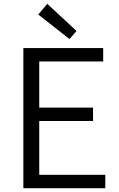

<svg xmlns="http://www.w3.org/2000/svg" viewBox="-20 -983 624 1003"><path d="M102 -732H519V-662H185V-421H466V-351H185V-70H530V0H102ZM180 -907 227 -963 380 -821 343 -779Z"/></svg>

Font: Source Han Sans CN Normal
Style: Regular
Weight: 350
Designer: Ryoko NISHIZUKA 西塚涼子 (kana, bopomofo & ideographs); Paul D. Hunt (Latin, Greek & Cyrillic); Sandoll Communications 산돌커뮤니
Foundry: Adobe
Version: Version 2.004;hotconv 1.0.118;makeotfexe 2.5.65603